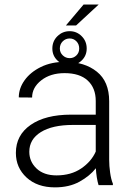

<svg xmlns="http://www.w3.org/2000/svg" viewBox="-20 -808 576 838"><path d="M410.2 0Q405.8 -13.7 402.6 -33.4Q399.4 -53.2 398.4 -73.7Q372.1 -40 327.1 -15.1Q282.2 9.8 219.7 9.8Q142.6 9.8 95.9 -33.2Q49.3 -76.2 49.3 -140.6Q49.3 -218.3 113.8 -262.9Q178.2 -307.6 290 -307.6H397.9V-367.2Q397.9 -423.8 363 -456.3Q328.1 -488.8 261.7 -488.8Q200.2 -488.8 160.2 -457.5Q120.1 -426.3 120.1 -382.3L62 -382.8Q62 -422.4 87.4 -457.8Q112.8 -493.2 158.4 -515.6Q204.1 -538.1 264.6 -538.1Q349.1 -538.1 402.8 -495.1Q456.5 -452.1 456.5 -366.2V-110.8Q456.5 -83.5 460.7 -54.2Q464.8 -24.9 472.7 -6.3V0ZM226.6 -42.5Q290 -42.5 334.5 -72.8Q378.9 -103 397.9 -146.5V-262.7H298.3Q208.5 -262.7 158.2 -231.4Q107.9 -200.2 107.9 -145.5Q107.9 -102.5 139.6 -72.5Q171.4 -42.5 226.6 -42.5ZM267.6 -696.8 344.7 -788.1H410.6L312 -696.8ZM208.5 -596.2Q208.5 -628.4 230.7 -650.1Q252.9 -671.9 284.2 -671.9Q314.5 -671.9 336.4 -650.1Q358.4 -628.4 358.4 -596.2Q358.4 -564.9 336.4 -543.9Q314.5 -522.9 284.2 -522.9Q252.9 -522.9 230.7 -543.9Q208.5 -564.9 208.5 -596.2ZM241.2 -596.2Q241.2 -578.6 253.9 -566.4Q266.6 -554.2 284.2 -554.2Q301.3 -554.2 313.5 -566.2Q325.7 -578.1 325.7 -596.2Q325.7 -615.2 313.5 -627.7Q301.3 -640.1 284.2 -640.1Q266.6 -640.1 253.9 -627.7Q241.2 -615.2 241.2 -596.2Z"/></svg>

Font: Vazirmatn RD UI ExtraLight
Style: Regular
Weight: 200
Designer: Saber Rastikerdar
Foundry: Saber Rastikerdar
Version: Version 33.003